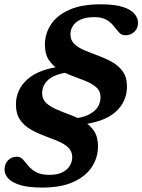

<svg xmlns="http://www.w3.org/2000/svg" viewBox="-20 -714 644 868"><path d="M301.5 -388.5Q254 -384 225.2 -370.5Q196.5 -357 183.5 -336.8Q170.5 -316.5 170.5 -293Q170.5 -265.5 188.8 -248.5Q207 -231.5 235.8 -219.2Q264.5 -207 296.8 -195Q329 -183 357.8 -166.2Q386.5 -149.5 404.8 -122.2Q423 -95 423 -52.5Q423 -2 395.5 40.5Q368 83 312 108.5Q256 134 171 134Q110.5 134 73 123Q35.5 112 18 93.5Q0.5 75 0.5 52.5Q1 25.5 17 10Q33 -5.5 56.5 -5.5Q72.5 -5.5 83.8 7Q95 19.5 108.2 35.8Q121.5 52 143.5 64.2Q165.5 76.5 203 76.5Q238.5 76.5 261.5 65.2Q284.5 54 295.5 35.5Q306.5 17 306.5 -3.5Q306.5 -30.5 288 -47.5Q269.5 -64.5 240.5 -76.5Q211.5 -88.5 179.2 -100.5Q147 -112.5 118 -129.2Q89 -146 70.5 -172.8Q52 -199.5 52 -241Q52 -309.5 104.8 -356.2Q157.5 -403 267 -415ZM434.5 -274.5Q434.5 -302 416.2 -318.5Q398 -335 369.5 -346.8Q341 -358.5 308.8 -370.2Q276.5 -382 247.8 -398.8Q219 -415.5 201 -442.5Q183 -469.5 183 -511.5Q183 -561 209.8 -602.5Q236.5 -644 292.2 -669.2Q348 -694.5 435.5 -694.5Q499 -694.5 535.8 -682.5Q572.5 -670.5 588.2 -651.2Q604 -632 604 -611.5Q604 -585.5 587.2 -570Q570.5 -554.5 546.5 -554.5Q530 -554.5 518.8 -566.8Q507.5 -579 494.8 -595.5Q482 -612 461.8 -624.2Q441.5 -636.5 406.5 -636.5Q368.5 -636.5 344.5 -625.5Q320.5 -614.5 309.5 -596.8Q298.5 -579 298.5 -558.5Q298.5 -531.5 316.8 -514.5Q335 -497.5 364.2 -485.5Q393.5 -473.5 426 -461.5Q458.5 -449.5 487.8 -433Q517 -416.5 535.5 -390.2Q554 -364 554 -323Q554 -253 500.5 -206.5Q447 -160 338.5 -150L304.5 -177Q349.5 -181 378.2 -194.5Q407 -208 420.8 -228.5Q434.5 -249 434.5 -274.5Z"/></svg>

Font: Newsreader SemiBold
Style: Italic
Weight: 600
Italic angle: -17°
Designer: Hugues Gentile
Foundry: Production Type
Version: Version 1.003